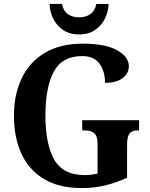

<svg xmlns="http://www.w3.org/2000/svg" viewBox="-20 -946 760 976"><path d="M396 10Q280 10 203.5 -36Q127 -82 89 -164.5Q51 -247 51 -358Q51 -466 90.5 -548.5Q130 -631 208 -677.5Q286 -724 400 -724Q516 -724 575.5 -690.5Q635 -657 635 -609Q635 -574 604 -549.5Q573 -525 514 -525Q514 -584 485.5 -622.5Q457 -661 398 -661Q297 -661 254 -583Q211 -505 211 -358Q211 -212 256 -134Q301 -56 410 -56Q445 -56 476 -64V-213Q476 -253 460 -268Q444 -283 411 -283H398V-335H687V-283H680Q651 -283 638.5 -267.5Q626 -252 626 -209V-43Q571 -17 515 -3.5Q459 10 396 10ZM382 -771Q333 -771 300 -794Q267 -817 250 -852.5Q233 -888 232 -926H295Q302 -890 325 -874Q348 -858 382 -858Q416 -858 439 -874Q462 -890 470 -926H532Q531 -888 514 -852.5Q497 -817 464 -794Q431 -771 382 -771Z"/></svg>

Font: Noto Serif Khmer SemiCondensed
Style: Bold
Weight: 700
Width: 4
Designer: Danh Hong and the Monotype Design Team
Foundry: Monotype Imaging Inc.
Version: Version 2.004; ttfautohint (v1.8.4.7-5d5b)